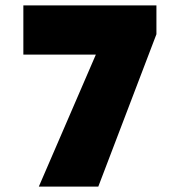

<svg xmlns="http://www.w3.org/2000/svg" viewBox="-20 -687 639 707"><path d="M123 0 352 -530 385 -486H66V-667H556V-561L342 0Z"/></svg>

Font: Maven Pro Black
Style: Regular
Weight: 900
Designer: Joe Prince
Foundry: Joe Prince
Version: Version 2.103